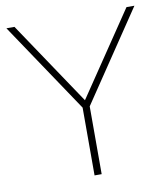

<svg xmlns="http://www.w3.org/2000/svg" viewBox="-76 -714 683 779"><g transform="rotate(-10 266.0 -325.0)"><path d="M497.1 -649.9 265.6 -307.1 35.6 -649.9H2.4L251 -279.3V0H280.3V-279.3L529.8 -649.9Z"/></g></svg>

Font: Estedad-FD VF
Style: Regular
Weight: 100
Designer: Amin Abedi
Version: Version 7.3